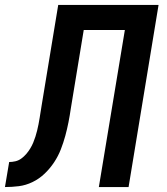

<svg xmlns="http://www.w3.org/2000/svg" viewBox="-56 -755 676 775"><path d="M-36 0 -19 -101Q-7 -101 6 -104Q19 -107 30 -115Q41 -123 50 -133.5Q59 -144 66 -155.5Q73 -167 78 -179Q83 -191 87 -203.5Q91 -216 94 -228.5Q97 -241 99.5 -253.5Q102 -266 104 -279Q106 -292 108 -304Q109 -312 110.5 -319.5Q112 -327 113 -335L179 -735H584L463 0H343L448 -634H282L230 -318Q226 -290 220.5 -262Q215 -234 207.5 -206.5Q200 -179 189.5 -152Q179 -125 162.5 -100Q146 -75 124 -54Q102 -33 75 -20Q48 -7 20 -3.5Q-8 0 -36 0Z"/></svg>

Font: Zed Sans Extended
Style: Bold Italic
Weight: 700
Width: 7
Italic angle: -9°
Designer: Belleve Invis
Foundry: Belleve Invis
Version: Version 1.0.0; ttfautohint (v1.8.4)